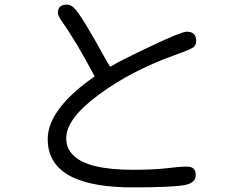

<svg xmlns="http://www.w3.org/2000/svg" viewBox="-20 -768 1040 831"><path d="M186.5 -166Q186.5 -50.3 298.3 1Q390.1 43 553.7 43Q717.3 43 774.9 33.7Q804.2 29.3 816.9 16.1Q827.1 6.3 827.1 -9.8Q827.1 -28.3 818.4 -37.6Q808.6 -46.9 788.1 -46.9Q757.3 -46.9 702.6 -40Q647.9 -33.2 554.7 -33.2Q359.4 -33.2 296.9 -96.2Q266.6 -126 266.6 -169.9Q266.6 -254.4 407.7 -358.4Q546.4 -460.9 731.9 -527.8Q775.4 -543.5 794.9 -551.8Q814.9 -561 818.4 -564.5Q829.1 -574.2 829.1 -589.8Q829.1 -610.8 819.1 -620.8Q809.1 -630.9 788.1 -630.9Q766.1 -630.9 638.7 -570.8Q511.2 -510.7 462.4 -482.4L456.5 -479L443.4 -500.5Q329.6 -708.5 299.3 -734.9Q284.7 -748 270.5 -748Q249 -748 239.7 -738.8Q230.5 -729.5 230.5 -711.9Q230.5 -700.2 247.6 -675.8Q310.5 -587.4 389.6 -437.5Q354 -412.1 327.6 -390.6Q186.5 -273.4 186.5 -166Z"/></svg>

Font: YuPearl-Light
Style: Light
Weight: 300
Designer: Max Yao
Foundry: Max-Everyday
Version: Version 1.011; ttfautohint (v1.8.3)